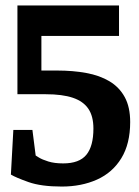

<svg xmlns="http://www.w3.org/2000/svg" viewBox="-20 -668 510 705"><path d="M207 17Q131 17 84.5 0.5Q38 -16 20 -27L29 -191H99L111 -97Q111 -97 123 -89.5Q135 -82 157.5 -75Q180 -68 212 -68Q271 -68 297 -99.5Q323 -131 323 -196Q323 -241 304.5 -268.5Q286 -296 247.5 -309Q209 -322 148 -322H44V-648H417V-536H132V-409H190Q248 -409 297 -400Q346 -391 382 -369.5Q418 -348 438 -311.5Q458 -275 458 -220Q458 -140 425.5 -87Q393 -34 336 -8.5Q279 17 207 17Z"/></svg>

Font: Faustina Light
Style: Bold
Weight: 700
Version: Version 1.200